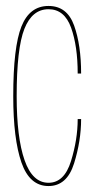

<svg xmlns="http://www.w3.org/2000/svg" viewBox="-20 -622 338 645"><path d="M143 3Q205 3 228.8 -73Q252.5 -149 252.5 -222H241Q241 -153.5 218.5 -80.8Q196 -8 143 -8Q89 -8 62.5 -84Q36 -160 36 -299Q36 -459.5 62 -525.2Q88 -591 143 -591Q196.5 -591 218.8 -529Q241 -467 241 -375H252.5Q252.5 -470.5 229 -536.2Q205.5 -602 143 -602Q79.5 -602 52 -533Q24.5 -464 24.5 -299Q24.5 -155.5 52 -76.2Q79.5 3 143 3Z"/></svg>

Font: Anybody Thin Condensed
Style: Regular
Weight: 100
Width: 3
Version: Version 1.113;gftools[0.9.25]